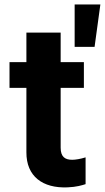

<svg xmlns="http://www.w3.org/2000/svg" viewBox="-20 -820 465 848"><path d="M350.5 -545.5H247.9V-676.1H96.6V-545.5H22V-431.8H96.6V-147.7C95.9 -40.8 168.7 12.1 278.4 7.5C317.5 6 342.7 -1.8 358 -6.7V-125C335.6 -117.9 313.2 -114.3 299 -114.3C268.8 -114.3 247.9 -125.7 247.9 -167.6V-431.8H350.5ZM309.7 -612.9H397.7L423.3 -800.4H309.7Z"/></svg>

Font: Magic Ui Pro
Style: Bold
Weight: 700
Designer: Stefan Endress, Andreas Faust
Version: Version 1.000;FEAKit 1.0